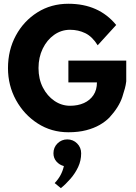

<svg xmlns="http://www.w3.org/2000/svg" viewBox="-20 -692 723 1022"><path d="M344 12Q253.5 12 180.8 -34.8Q108 -81.5 65.2 -159.2Q22.5 -237 22.5 -329.5Q22.5 -425.5 64.5 -503Q106.5 -580.5 179.2 -626.2Q252 -672 344 -672Q506 -672 598.5 -559L500 -451Q471 -497.5 433.8 -515.5Q396.5 -533.5 353 -533.5Q306.5 -533.5 268.2 -506.5Q230 -479.5 207.5 -433.2Q185 -387 185 -329.5Q185 -271.5 208.2 -226.2Q231.5 -181 269.8 -155Q308 -129 353 -129Q394.5 -129 426.8 -143.5Q459 -158 477.5 -185.8Q496 -213.5 496 -253.5H344V-369.5H652V-259L651 -252.5Q648.5 -228.5 630.8 -175Q613 -121.5 562.5 -66.5Q541.5 -45 510.8 -27.2Q480 -9.5 438.8 1.2Q397.5 12 344 12ZM304 309.5 271 282.5Q308.5 244 320 192Q295.5 185.5 280 167.2Q264.5 149 264.5 124Q264.5 92.5 286.2 71.2Q308 50 338 50Q369 50 390.5 71.5Q412 93 412 124Q412 163 396 197Q380 231 355.2 259.5Q330.5 288 304 309.5Z"/></svg>

Font: Lucymar Sans
Style: Bold
Weight: 700
Foundry: The League of Moveable Type (original font) / Main changes by Cristiano Sobral with portions from Mirco Monsees
Version: Version 2.001;August 30, 2020;FontCreator 13.0.0.2681 64-bit